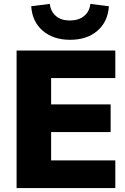

<svg xmlns="http://www.w3.org/2000/svg" viewBox="-20 -964 643 984"><path d="M65 0V-705H571V-564H242V-429H547V-287H242V-142H571V0ZM339 -760Q253 -760 199 -806.5Q145 -853 140 -932L235 -944Q240 -905 266.5 -882Q293 -859 338 -859Q383 -859 411 -882Q439 -905 443 -944L538 -932Q533 -853 479.5 -806.5Q426 -760 339 -760Z"/></svg>

Font: Mulish ExtraLight Black
Style: Regular
Weight: 900
Version: Version 3.603